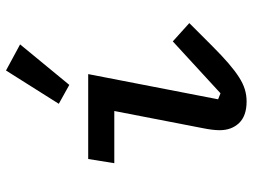

<svg xmlns="http://www.w3.org/2000/svg" viewBox="-121 -709 842 640"><g transform="rotate(-90 300.0 -389.0)"><path d="M337 -579 274 -614 385 -790 472 -743ZM282 12Q234 12 210 -13Q186 -38 186 -78Q186 -101 193 -135L250 -429H76L90 -516H373L289 -83L309 -75L482 -234L543 -179L465 -101Q434 -70 409 -48.5Q384 -27 363 -13.5Q342 0 322.5 6Q303 12 282 12Z"/></g></svg>

Font: IBM Plex Mono Medium
Style: Italic
Weight: 500
Italic angle: -9°
Monospace: yes
Designer: Mike Abbink, Paul van der Laan, Pieter van Rosmalen
Foundry: Bold Monday
Version: Version 2.3